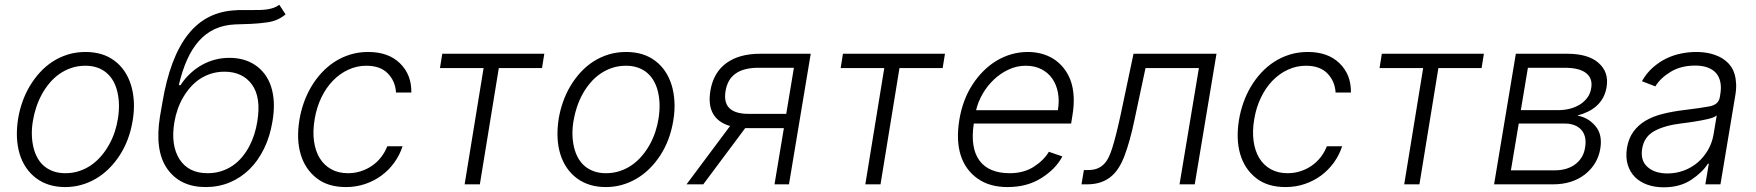

<svg xmlns="http://www.w3.org/2000/svg" viewBox="-20 -770 7337 802"><path d="M55.8 -275.2Q61.8 -311.1 74 -345.5Q86.3 -380 104.6 -410.7Q122.9 -441.4 146.7 -467.5Q170.5 -493.6 199.8 -512.6Q229 -531.6 263.5 -542.3Q297.9 -552.9 337 -552.9Q409.8 -552.9 458.1 -516.3Q482.2 -498.6 499.6 -473Q517 -447.4 527 -415.5Q536.9 -383.5 539.1 -345.7Q541.2 -307.9 534.1 -265.6Q520.6 -183.9 480.1 -121.4Q459.9 -90.2 434.8 -65.5Q409.8 -40.8 380.9 -23.8Q351.9 -6.7 319.6 2.3Q287.3 11.4 252.5 11.4Q181.1 11.4 131.7 -25.2Q107.2 -43.3 89.7 -68.9Q72.1 -94.5 62.3 -126.2Q52.6 -158 50.8 -195.5Q49 -233 55.8 -275.2ZM119.3 -156.2Q125 -131.4 136.2 -111Q147.4 -90.6 164.2 -76.3Q181.1 -62.1 203.3 -54.3Q225.5 -46.5 253.2 -46.5Q284.1 -46.5 311.3 -55.6Q338.4 -64.6 361.3 -80.6Q384.2 -96.6 402.9 -118.4Q421.5 -140.3 435.7 -165.7Q449.9 -191.1 459.2 -219.1Q468.4 -247.2 472.7 -275.2Q482.2 -335.2 470.5 -385.3Q464.8 -410.5 453.5 -430.8Q442.1 -451 425.4 -465.4Q408.7 -479.8 386.4 -487.6Q364 -495.4 336.6 -495.4Q305.4 -495.4 278.1 -486.2Q250.7 -476.9 228 -460.9Q205.3 -445 186.8 -422.9Q168.3 -400.9 154.5 -375.4Q140.6 -349.8 131.4 -321.9Q122.2 -294 117.5 -265.6Q107.6 -207.4 119.3 -156.2Z M648.1 -282.7 658 -339.8Q689.6 -530.5 766 -626.8Q842.3 -723 968.4 -727.3Q970.5 -728 972.5 -728Q974.4 -728 976.6 -728H981.5H1029.8Q1048.7 -728 1065.2 -728.3Q1081.7 -728.7 1096.1 -730.8Q1110.4 -733 1123 -737.4Q1135.7 -741.8 1146.7 -750L1172.9 -709.9Q1141 -683.2 1097.7 -676.8Q1063.2 -671.9 1029.7 -670.3Q996.1 -668.7 961.6 -668Q914.1 -665.8 876.6 -648.3Q839.1 -630.7 810.5 -598.5Q782 -566.4 761.4 -520.2Q740.8 -474.1 726.9 -414.4H734Q752.5 -442.5 775.6 -463.8Q798.7 -485.1 824.8 -499.5Q850.9 -513.8 879.4 -521.1Q908 -528.4 937.9 -528.4Q1001.1 -528.4 1046.5 -497.9Q1069.2 -482.6 1086.1 -459.9Q1103 -437.1 1112.6 -407.5Q1122.2 -377.8 1123.8 -341.3Q1125.4 -304.7 1117.9 -261.7Q1107.6 -199.2 1082.7 -148.6Q1057.9 -98 1021.7 -62.5Q985.4 -27 939.1 -7.8Q892.8 11.4 839.1 11.4Q733 11.4 679 -64.3Q625.4 -139.9 648.1 -282.7ZM730.1 -104.4Q767.8 -46.5 846.9 -46.5Q877.8 -46.5 903.9 -54.9Q930 -63.2 951.9 -78.1Q973.7 -93 990.9 -113.6Q1008.2 -134.2 1021 -158.4Q1033.7 -182.5 1042.3 -209.3Q1050.8 -236.2 1055 -263.8Q1071 -363.3 1032.7 -416.5Q993.6 -470.5 917.6 -470.5Q888.1 -470.5 862.4 -462.5Q836.6 -454.5 815 -440.2Q793.3 -425.8 775.7 -405.9Q758.2 -386 744.7 -362.7Q731.2 -339.5 722.1 -313.4Q713.1 -287.3 708.5 -260.3Q692.1 -164.1 730.1 -104.4Z M1230.8 -270.2Q1236.9 -306.5 1249.3 -341.6Q1261.7 -376.8 1280.4 -408.2Q1299 -439.6 1323.5 -466.1Q1348 -492.5 1377.8 -511.9Q1407.7 -531.2 1442.8 -542.1Q1478 -552.9 1517.8 -552.9Q1559.7 -552.9 1592.3 -541.5Q1625 -530.2 1649.9 -506.4Q1699.6 -458.5 1698.2 -383.5H1634.2Q1631.4 -430.8 1600.1 -463.1Q1568.9 -495.4 1510.3 -495.4Q1470.9 -495.4 1435.2 -479Q1399.5 -462.7 1370.9 -433.2Q1342.3 -403.8 1322.4 -362.7Q1302.6 -321.7 1294.4 -272.4Q1285.9 -222.7 1291.5 -181.1Q1297.2 -139.6 1315.3 -109.7Q1333.5 -79.9 1363.5 -63.2Q1393.5 -46.5 1433.6 -46.5Q1461.3 -46.5 1486.5 -54.5Q1511.7 -62.5 1533.2 -77.1Q1554.7 -91.6 1571.2 -112.6Q1587.7 -133.5 1597.7 -159.1H1661.6Q1649.5 -122.2 1627 -90.9Q1604.4 -59.7 1573.7 -36.9Q1543 -14.2 1505.1 -1.4Q1467.3 11.4 1425.1 11.4Q1350.5 11.4 1303.3 -25.2Q1254.6 -62.9 1236 -125.4Q1217.3 -187.9 1230.8 -270.2Z M1817.8 -485.8 1827.4 -545.5H2253.6L2244 -485.8H2063.6L1984.4 0H1920.8L2000 -485.8Z M2313.9 -275.2Q2320 -311.1 2332.2 -345.5Q2344.5 -380 2362.7 -410.7Q2381 -441.4 2404.8 -467.5Q2428.6 -493.6 2457.9 -512.6Q2487.2 -531.6 2521.7 -542.3Q2556.1 -552.9 2595.2 -552.9Q2668 -552.9 2716.3 -516.3Q2740.4 -498.6 2757.8 -473Q2775.2 -447.4 2785.2 -415.5Q2795.1 -383.5 2797.2 -345.7Q2799.4 -307.9 2792.3 -265.6Q2778.8 -183.9 2738.3 -121.4Q2718 -90.2 2693 -65.5Q2668 -40.8 2639 -23.8Q2610.1 -6.7 2577.8 2.3Q2545.5 11.4 2510.7 11.4Q2439.3 11.4 2389.9 -25.2Q2365.4 -43.3 2347.8 -68.9Q2330.3 -94.5 2320.5 -126.2Q2310.7 -158 2308.9 -195.5Q2307.2 -233 2313.9 -275.2ZM2377.5 -156.2Q2383.2 -131.4 2394.4 -111Q2405.5 -90.6 2422.4 -76.3Q2439.3 -62.1 2461.5 -54.3Q2483.7 -46.5 2511.4 -46.5Q2542.3 -46.5 2569.4 -55.6Q2596.6 -64.6 2619.5 -80.6Q2642.4 -96.6 2661 -118.4Q2679.7 -140.3 2693.9 -165.7Q2708.1 -191.1 2717.3 -219.1Q2726.6 -247.2 2730.8 -275.2Q2740.4 -335.2 2728.7 -385.3Q2723 -410.5 2711.6 -430.8Q2700.3 -451 2683.6 -465.4Q2666.9 -479.8 2644.5 -487.6Q2622.2 -495.4 2594.8 -495.4Q2563.6 -495.4 2536.2 -486.2Q2508.9 -476.9 2486.2 -460.9Q2463.4 -445 2445 -422.9Q2426.5 -400.9 2412.6 -375.4Q2398.8 -349.8 2389.6 -321.9Q2380.3 -294 2375.7 -265.6Q2365.8 -207.4 2377.5 -156.2Z M2847.7 0 3029.5 -243.6Q2927.9 -273.8 2947.4 -391.3Q2959.9 -466.3 3013.3 -505.9Q3066.8 -545.5 3155.9 -545.5H3366.5L3275.6 0H3215.2L3254.3 -234.7H3092.7L2917.6 0ZM3107.2 -294.4H3264.2L3296.2 -486.9H3146Q3025.9 -486.2 3010.7 -389.6Q2994.7 -294.4 3107.2 -294.4Z M3491.5 -485.8 3501.1 -545.5H3927.2L3917.6 -485.8H3737.2L3658 0H3594.5L3673.7 -485.8Z M3987.2 -269.5Q4001.1 -353.3 4041.9 -416.2Q4062.5 -448.2 4088.1 -473.5Q4113.6 -498.9 4142.9 -516.5Q4172.2 -534.1 4205.1 -543.5Q4237.9 -552.9 4273.1 -552.9Q4303.6 -552.9 4331.1 -545.5Q4358.7 -538 4381.6 -523.3Q4404.5 -508.5 4422.2 -486.7Q4440 -464.8 4451.3 -435.7Q4474.4 -373.6 4459.2 -285.2L4454.2 -253.9H4047.6Q4039.8 -202.8 4046 -163.9Q4052.2 -125 4071.6 -98.9Q4090.9 -72.8 4122.7 -59.7Q4154.5 -46.5 4197.8 -46.5Q4256 -46.5 4297.9 -73.2Q4339.5 -99.8 4361.2 -136L4417.6 -116.5Q4404.1 -90.9 4382.6 -68.5Q4361.2 -46.2 4331 -27Q4271.3 11.4 4188.9 11.4Q4112.6 11.4 4062.9 -24.5Q4011.7 -61.1 3992.5 -122.9Q3973.4 -184.7 3987.2 -269.5ZM4057.2 -309.7H4398.8Q4405.5 -349.1 4399.1 -383Q4392.8 -416.9 4375.2 -441.9Q4357.6 -467 4329.5 -481.2Q4301.5 -495.4 4264.6 -495.4Q4226.9 -495.4 4192.8 -479.4Q4158.7 -463.4 4131.2 -437.3Q4103.7 -411.2 4084.5 -377.8Q4065.3 -344.5 4057.2 -309.7Z M4507.5 -59.7H4524.5Q4547.6 -59.7 4563.7 -66.2Q4579.9 -72.8 4591.4 -84.7Q4603 -96.6 4611 -113.1Q4619 -129.6 4625.4 -149.9Q4633.5 -175.4 4642.2 -209.7Q4650.9 -244 4660.9 -290.1L4714.8 -545.5H5061.4L4970.5 0H4907L4987.9 -485.8H4764.9L4718.7 -268.8Q4709.2 -223 4699 -186.8Q4688.9 -150.6 4677.6 -120.4Q4666.5 -90.6 4652 -68Q4637.4 -45.5 4618.3 -30.4Q4599.1 -15.3 4574.9 -7.6Q4550.8 0 4520.2 0H4497.5Z M5155.5 -270.2Q5161.6 -306.5 5174 -341.6Q5186.4 -376.8 5205.1 -408.2Q5223.7 -439.6 5248.2 -466.1Q5272.7 -492.5 5302.6 -511.9Q5332.4 -531.2 5367.5 -542.1Q5402.7 -552.9 5442.5 -552.9Q5484.4 -552.9 5517 -541.5Q5549.7 -530.2 5574.6 -506.4Q5624.3 -458.5 5622.9 -383.5H5558.9Q5556.1 -430.8 5524.9 -463.1Q5493.6 -495.4 5435 -495.4Q5395.6 -495.4 5359.9 -479Q5324.2 -462.7 5295.6 -433.2Q5267 -403.8 5247.2 -362.7Q5227.3 -321.7 5219.1 -272.4Q5210.6 -222.7 5216.3 -181.1Q5221.9 -139.6 5240.1 -109.7Q5258.2 -79.9 5288.2 -63.2Q5318.2 -46.5 5358.3 -46.5Q5386 -46.5 5411.2 -54.5Q5436.4 -62.5 5457.9 -77.1Q5479.4 -91.6 5495.9 -112.6Q5512.4 -133.5 5522.4 -159.1H5586.3Q5574.2 -122.2 5551.7 -90.9Q5529.1 -59.7 5498.4 -36.9Q5467.7 -14.2 5429.9 -1.4Q5392 11.4 5349.8 11.4Q5275.2 11.4 5228 -25.2Q5179.3 -62.9 5160.7 -125.4Q5142 -187.9 5155.5 -270.2Z M5742.5 -485.8 5752.1 -545.5H6178.3L6168.7 -485.8H5988.3L5909.1 0H5845.5L5924.7 -485.8Z M6311.8 -545.5H6526.6Q6613.6 -545.5 6657 -507.5Q6701.7 -468.4 6690.7 -405.2Q6686.4 -380.7 6676 -361.7Q6665.5 -342.7 6649.7 -328.3Q6633.9 -313.9 6613.3 -303.8Q6592.7 -293.7 6568.2 -287.3Q6613.6 -279.5 6644.2 -243.6Q6674.7 -207.7 6664.4 -147.7Q6653.1 -83.1 6600.5 -41.5Q6547.2 0 6467 0H6220.9ZM6476.9 -58.6Q6499.3 -58.6 6520.2 -64.5Q6541.2 -70.3 6557.9 -82.2Q6574.6 -94.1 6585.9 -111.9Q6597.3 -129.6 6600.9 -153.1Q6605.1 -176.5 6601.2 -195.1Q6597.3 -213.8 6586.1 -226.7Q6574.9 -239.7 6557.4 -246.8Q6539.8 -253.9 6516.7 -253.9H6323.9L6291.2 -58.6ZM6332.7 -310H6490.8Q6512.8 -310 6535.3 -315.3Q6557.9 -320.7 6577.1 -332Q6596.2 -343.4 6609.7 -361Q6623.2 -378.6 6626.8 -403.1Q6633.2 -442.8 6605.1 -464.8Q6577.1 -486.9 6516.7 -486.9H6362.2Z M6775.9 -152.3Q6783 -192.8 6803.1 -220.3Q6823.2 -247.9 6854 -266Q6884.9 -284.1 6925.1 -294.2Q6965.2 -304.3 7012.4 -310Q7047.9 -314.3 7074.6 -318.2Q7101.2 -322.1 7120.4 -325.6Q7158.4 -332.7 7163.7 -363.3L7165.8 -376.1Q7170.5 -403.8 7166.2 -426.1Q7161.9 -448.5 7148.8 -464Q7135.7 -479.4 7113.6 -487.7Q7091.6 -496.1 7060.7 -496.1Q7001.8 -496.1 6958.8 -470.2Q6915.5 -443.9 6894.5 -409.1L6838.4 -430.8Q6857.6 -464.5 6883.9 -487.7Q6910.2 -511 6940.2 -525.6Q6970.2 -540.1 7002.3 -546.5Q7034.4 -552.9 7065.3 -552.9Q7081 -552.9 7097.1 -551.1Q7113.3 -549.4 7129.1 -545.1Q7144.9 -540.8 7159.8 -533.9Q7174.7 -527 7187.5 -516.7Q7200.3 -506.7 7210 -492.9Q7219.8 -479 7225.3 -460.9Q7230.8 -442.8 7231.9 -420.3Q7233 -397.7 7228.3 -370.4L7166.5 0H7103.3L7117.9 -86.3H7114Q7091.3 -50.1 7044.4 -18.8Q6997.2 12.4 6929 12.4Q6892 12.4 6861.2 1.4Q6830.3 -9.6 6809.3 -30.5Q6788.4 -51.5 6779.1 -82.2Q6769.9 -112.9 6775.9 -152.3ZM6861.5 -72.8Q6892 -45.5 6945 -45.5Q6980.8 -45.5 7013.3 -57.5Q7045.8 -69.6 7071.4 -91.4Q7096.9 -113.3 7114.3 -143.3Q7131.7 -173.3 7137.8 -209.2L7150.9 -288Q7141 -279.1 7113.6 -272.7Q7100.5 -269.5 7085.8 -266.9Q7071 -264.2 7056.6 -261.9Q7042.3 -259.6 7028.8 -257.8Q7015.3 -256 7003.9 -254.6Q6933.2 -246.1 6890.6 -222.7Q6847.7 -199.2 6839.5 -149.5Q6831.3 -99.8 6861.5 -72.8Z"/></svg>

Font: Inter P Light
Style: Italic
Weight: 300
Italic angle: 9.39999°
Designer: Rasmus Andersson
Foundry: rsms
Version: Version 3.018;git-588b23468